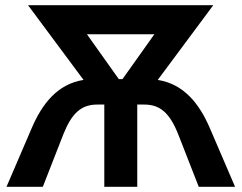

<svg xmlns="http://www.w3.org/2000/svg" viewBox="-20 -720 931 740"><path d="M5 0H145L224 -202C257 -285 294 -317 355 -317H382V0H509V-317H536C597 -317 634 -285 667 -202L746 0H886L788 -228C749 -318 690 -396 588 -412L802 -700H88L302 -412C200 -396 142 -318 103 -228ZM438 -415 315 -588H575L452 -415Z"/></svg>

Font: Fixel Display SemiBold
Style: Regular
Weight: 600
Designer: AlfaBravo + MacPaw
Foundry: Kyrylo Tkachov, Marchela Mozhyna, Serhii Makarenko, Maria Weinstein, Zakhar Kryvoshyya
Version: Version 1.211